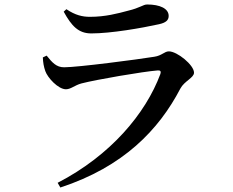

<svg xmlns="http://www.w3.org/2000/svg" viewBox="-20 -783 1040 856"><path d="M237 32 249 53C530 -39 688 -204 784 -388C802 -422 845 -436 845 -459C845 -493 770 -554 733 -554C713 -554 702 -535 668 -530C595 -518 326 -483 266 -483C231 -483 213 -504 188 -535L171 -527C172 -504 175 -486 182 -466C192 -437 239 -385 274 -385C296 -385 313 -403 343 -411C408 -428 618 -464 683 -469C695 -470 699 -465 695 -453C629 -276 473 -90 237 32ZM387 -634C475 -634 612 -658 689 -675C721 -682 732 -694 732 -712C732 -745 693 -763 636 -763C618 -763 605 -748 550 -735C505 -723 450 -708 381 -708C348 -708 316 -715 276 -742L264 -731C299 -667 330 -634 387 -634Z"/></svg>

Font: GenKiMin2 TW SB
Style: Regular
Weight: 600
Version: Version 2.100;PS 2.1;hotconv 16.6.51;makeotf.lib2.5.65220 DE